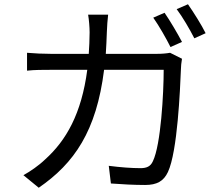

<svg xmlns="http://www.w3.org/2000/svg" viewBox="-20 -844 1040 902"><path d="M477 -591C479 -624 481 -658 482 -694C483 -718 485 -753 488 -775H394C398 -752 401 -715 401 -692C401 -657 399 -623 397 -591H221C183 -591 142 -593 107 -596V-512C142 -516 182 -516 222 -516H390C363 -310 291 -184 192 -95C162 -66 121 -38 90 -21L162 38C329 -77 433 -228 469 -516H749C749 -409 736 -163 698 -86C687 -62 669 -54 640 -54C598 -54 545 -58 491 -65L501 18C553 22 611 25 662 25C717 25 749 7 769 -36C814 -132 826 -423 830 -519C830 -532 832 -551 835 -568L779 -596C762 -593 742 -591 715 -591ZM700 -761C727 -723 761 -663 781 -623L835 -647C814 -687 778 -748 753 -784ZM810 -801C838 -764 871 -707 893 -664L946 -688C928 -725 889 -787 863 -824Z"/></svg>

Font: Noto Sans CJK JP Regular
Style: Regular
Weight: 400
Designer: Ryoko NISHIZUKA (kana & ideographs); Paul D. Hunt (Latin, Greek & Cyrillic); Wenlong ZHANG (bopomofo); Sandoll Communica
Foundry: Adobe Systems Incorporated
Version: Version 1.001;PS 1.001;hotconv 1.0.78;makeotf.lib2.5.61930